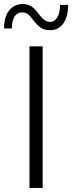

<svg xmlns="http://www.w3.org/2000/svg" viewBox="-61 -925 356 945"><path d="M149 0H84V-697H149ZM186 -776.5Q155.5 -776.5 138 -789.5Q120.5 -802.5 102 -827Q84.5 -850.5 74 -857.2Q63.5 -864 47 -864Q25 -864 11.2 -844.5Q-2.5 -825 -2.5 -785H-41Q-41 -844 -15.2 -874.5Q10.5 -905 51 -905Q78.5 -905 95.2 -892.5Q112 -880 129.5 -856.5Q145 -836 157.8 -826.5Q170.5 -817 187 -817Q207 -817 220.8 -839.5Q234.5 -862 234.5 -901H274.5Q274.5 -843.5 250.8 -810Q227 -776.5 186 -776.5Z"/></svg>

Font: Acari Sans Neue
Style: Regular
Weight: 400
Designer: Alfredo Marco Pradil (font), Cristiano Sobral (main changes)
Foundry: Hanken Design Co. (font), Cristiano Sobral (main changes)
Version: Version 2.459;March 19, 2022;FontCreator 14.0.0.2808 64-bit;